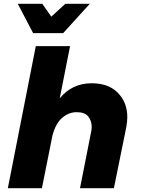

<svg xmlns="http://www.w3.org/2000/svg" viewBox="-20 -983 735 1003"><path d="M575 0H398L456 -294Q459 -307 459 -320Q459 -352 441 -374.5Q423 -397 380 -397Q340 -397 305.5 -368Q271 -339 254 -275L199 0H21L167 -742H346L292 -469Q356 -548 459 -548Q559 -548 608 -484Q645 -438 645 -371Q645 -350 640 -320ZM310 -810H153L73 -963H201L248 -896L321 -963H449Z"/></svg>

Font: Argentum Sans
Style: Bold Italic
Weight: 700
Italic angle: -11°
Designer: Julieta Ulanovsky (font), Cristiano Sobral (main changes and remaster)
Foundry: Julieta Ulanovsky (font), Cristiano Sobral (main changes and remaster)
Version: Version 2.007;June 15, 2022;FontCreator 14.0.0.2814 64-bit; 